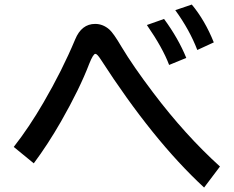

<svg xmlns="http://www.w3.org/2000/svg" viewBox="-20 -819 1039 852"><path d="M41 -167Q109.4 -254.4 172.9 -363.8Q255.9 -506.3 313.5 -644Q341.8 -712.9 402.3 -712.9Q436.5 -712.9 464.8 -688.5Q483.4 -672.4 519.5 -610.8Q570.3 -525.9 660.2 -407.2Q801.8 -219.7 956.1 -80.1L885.7 13.2Q659.2 -195.8 426.8 -555.7Q411.1 -580.1 403.3 -580.1Q393.6 -580.1 376 -536.1Q334 -425.8 251 -280.3Q192.4 -178.2 129.9 -94.2ZM730.5 -530.8Q702.1 -606.4 631.8 -708L708 -734.9Q771.5 -648.4 806.6 -562ZM855.5 -597.2Q821.3 -686.5 757.8 -773.9L831.1 -798.8Q889.6 -728.5 928.7 -630.9Z"/></svg>

Font: UDEV Gothic 35
Style: Bold
Weight: 700
Version: v2.1.0; ttfautohint (v1.8.4.7-5d5b-dirty) -l 6 -r 45 -G 200 